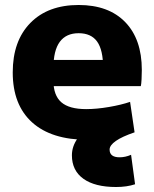

<svg xmlns="http://www.w3.org/2000/svg" viewBox="-20 -550 617 769"><path d="M331 10Q186 10 108.5 -60Q31 -130 31 -260Q31 -386 101.5 -458Q172 -530 295 -530Q415 -530 481.5 -461.5Q548 -393 548 -270Q548 -253 547 -233Q546 -213 544 -205H124V-310H414L393 -278Q393 -350 369 -383.5Q345 -417 295 -417Q245 -417 219.5 -382.5Q194 -348 194 -277V-227Q194 -168 225.5 -140.5Q257 -113 325 -113Q367 -113 416.5 -121.5Q466 -130 501 -142L519 -20Q483 -6 432.5 2Q382 10 331 10ZM445 199Q360 199 314 166Q268 133 268 72Q268 36 291 4Q314 -28 364 -63L519 -20Q469 -3 444 14.5Q419 32 419 49Q419 80 459 80Q482 80 505 70L521 188Q488 199 445 199Z"/></svg>

Font: M PLUS 1 ExtraBold
Style: Regular
Weight: 800
Designer: Coji Morishita
Foundry: UNDERFOREST DESIGN
Version: Version 1.001